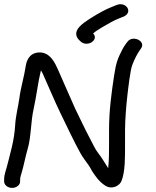

<svg xmlns="http://www.w3.org/2000/svg" viewBox="-48 -898 744 915"><path d="M395.8 -738.8C405.8 -747.8 427.8 -761.6 438.5 -768C460.3 -780.9 495.9 -801.5 520.4 -810.8L543.1 -819.8C543.5 -820 544.2 -820.3 544.7 -820.6C586.5 -842.9 550.9 -892.4 507 -873.8L485.5 -865.2C454.4 -853.5 415.5 -830.9 391.4 -815.8C370.8 -802.8 330 -778.4 318.8 -753.2C307.8 -728.2 323.8 -710.8 337.2 -699.4C370.2 -671.4 425 -709 395.8 -738.8ZM47.9 -33V-42C47.9 -52.3 51.6 -63.1 53.7 -70C65.7 -108.3 72 -148.4 83.8 -188.2C101 -246.3 98.4 -320.7 112.7 -380.8C126.7 -445.4 132.3 -502 147 -562.9C149.7 -558.5 153.6 -551.8 156.4 -545.7C183.7 -485 211 -418.9 240.2 -358.5C266.5 -304.3 306 -220.7 334.1 -170.3C340.1 -159.5 347 -147.8 356.6 -135.3C369 -119.2 382 -100.5 390.2 -83.5C390.4 -83.2 390.8 -82.5 391.1 -82.1C407.9 -57 424.2 -32.2 453.8 -13.2C486.3 7.6 522.1 -13.1 531 -35.4C549 -79.8 547.9 -151.4 547.9 -209V-279C547.9 -326.1 553.9 -399.2 559.1 -443.8C562.7 -474.4 572.7 -563.6 582.3 -588.3C593.4 -617.2 607 -644.2 623.4 -666.1C650.5 -701.4 584.1 -733.7 558.8 -698.3L551.5 -688.6C545.7 -680.8 539.9 -671.5 535.3 -662.6C513.1 -619.4 505.2 -600.5 495.6 -536.5C483 -452.7 471.7 -370.5 471.7 -279V-209C471.7 -172.6 471.6 -132.8 467.5 -96.6L460 -108.6C447.7 -128.4 436.7 -146.5 420.6 -167.6C403.1 -190.5 399 -203.9 381.7 -236C363.7 -269.1 327.8 -344.1 310.7 -379.3L283.3 -441.2C266 -480.2 245.6 -527.9 228.3 -566.3C216.2 -592.9 192.5 -651.2 136.8 -648C90.2 -645.2 78 -606.7 74.3 -581.4C67 -531.5 51.6 -484.7 44.3 -430.3C38.9 -390 26.9 -347.6 24.2 -300.6C20 -227.7 0.7 -167.3 -15.5 -102.4C-19.8 -85.1 -28.3 -66.9 -28.3 -42V-33C-28.3 -16.5 -10.8 -2.5 9.8 -2.5C30.4 -2.5 47.9 -16.5 47.9 -33Z"/></svg>

Font: CiSf OpenHand
Style: BdExt
Weight: 400
Foundry: Cannot Into Space Fonts
Version: Version 0.7892